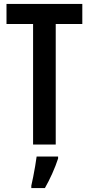

<svg xmlns="http://www.w3.org/2000/svg" viewBox="-20 -734 452 975"><path d="M263 0H148V-612H13V-714H398V-612H263ZM275 71Q263 108 245 148Q227 188 208 221H139V209Q143 191 148.5 164.5Q154 138 158.5 110Q163 82 166 61H275Z"/></svg>

Font: Noto Sans Telugu ExtraCondensed SemiBold
Style: Regular
Weight: 600
Width: 2
Designer: Jelle Bosma - Monotype Design Team
Foundry: Monotype Imaging Inc.
Version: Version 2.005; ttfautohint (v1.8.4.7-5d5b)